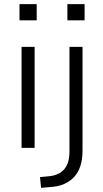

<svg xmlns="http://www.w3.org/2000/svg" viewBox="-20 -713 499 926"><path d="M74 -615V-693H157V-615ZM84 0V-487H147V0ZM305 -615V-693H388V-615ZM178 193 173 141 217 137Q265 132 290 103Q315 74 315 18V-487H378V14Q378 55 368 86.5Q358 118 338.5 139.5Q319 161 290 174Q261 187 223 189Z"/></svg>

Font: Nunito Sans 11pt Light
Style: Regular
Weight: 300
Version: Version 3.101;gftools[0.9.27]